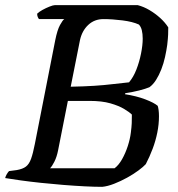

<svg xmlns="http://www.w3.org/2000/svg" viewBox="-31 -724 690 744"><path d="M365 0Q336 0 296.5 -2Q257 -4 213.5 -7.5Q170 -11 127.5 -15.5Q85 -20 49 -25Q13 -30 -11 -34Q-9 -42 -4.5 -49.5Q0 -57 4 -61L34 -65Q57 -69 69.5 -78.5Q82 -88 89.5 -109Q97 -130 104 -166L183 -568Q191 -608 201.5 -627Q212 -646 218 -650H120Q117 -654 115 -659Q113 -664 113 -671Q120 -678 133.5 -685.5Q147 -693 161 -698.5Q175 -704 181 -704H503Q526 -698 548 -685Q570 -672 589 -655Q608 -638 621 -618Q621 -604 620.5 -590Q620 -576 617 -550Q614 -528 608.5 -503Q603 -478 594 -455Q585 -432 573.5 -414Q562 -396 548 -386Q534 -380 508.5 -373.5Q483 -367 455 -363L453 -359Q498 -352 532 -339Q566 -326 580 -314Q582 -309 583.5 -298Q585 -287 585 -274Q585 -242 578.5 -210Q572 -178 560.5 -147.5Q549 -117 534 -88Q525 -78 505.5 -63.5Q486 -49 461.5 -35.5Q437 -22 411.5 -12Q386 -2 365 0ZM163 -72H413Q429 -84 442 -107Q455 -130 464 -157.5Q473 -185 476 -210Q479 -233 479.5 -247Q480 -261 480 -280Q471 -289 450.5 -301.5Q430 -314 397 -323.5Q364 -333 316 -333H232L194 -141Q189 -116 180 -98Q171 -80 163 -72ZM243 -388Q295 -389 334 -391.5Q373 -394 405.5 -398Q438 -402 469 -405Q486 -425 497.5 -454.5Q509 -484 515.5 -516.5Q522 -549 522 -574Q522 -593 518.5 -607Q515 -621 507 -629Q483 -640 443.5 -645Q404 -650 370 -650Q335 -650 311 -627.5Q287 -605 279 -569Z"/></svg>

Font: Texturina Medium
Style: Italic
Weight: 500
Italic angle: -11°
Designer: Guillermo Torres Carreño
Foundry: Omnibus-Type
Version: Version 1.002